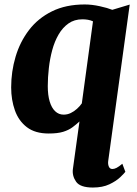

<svg xmlns="http://www.w3.org/2000/svg" viewBox="-20 -587 615 860"><path d="M464.5 135.5Q463 148.5 467.5 159.2Q472 170 483.5 170Q492 170 502.2 164.8Q512.5 159.5 528 146.5L541.5 182.5Q536.5 189.5 518.5 206.8Q500.5 224 470 238.5Q439.5 253 396 253Q339 253 320.8 226.8Q302.5 200.5 306.5 170L336 -43Q321 -29 304 -16.5Q287 -4 262.5 3.5Q238 11 198 11Q137.5 11 100.5 -17.2Q63.5 -45.5 46.8 -92.5Q30 -139.5 30 -195.5Q30 -266.5 49.8 -333Q69.5 -399.5 110 -452.5Q150.5 -505.5 212.8 -536.2Q275 -567 359.5 -567Q391.5 -567 426.8 -559.2Q462 -551.5 483 -543L561 -566.5ZM396.5 -491.5Q385.5 -496.5 373.5 -498.5Q361.5 -500.5 349 -500.5Q313 -500.5 286.8 -482Q260.5 -463.5 242.5 -432.5Q224.5 -401.5 214 -362.8Q203.5 -324 198.8 -282Q194 -240 194 -201Q194 -161 202.5 -132.5Q211 -104 227 -88.8Q243 -73.5 265 -73.5Q282 -73.5 297 -80.8Q312 -88 325 -99.8Q338 -111.5 346.5 -124Z"/></svg>

Font: Merriweather 20pt Black
Style: Italic
Weight: 900
Italic angle: -7.8°
Version: Version 2.101